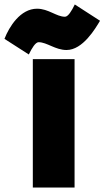

<svg xmlns="http://www.w3.org/2000/svg" viewBox="-100 -815 468 860"><path d="M234 -550V25H47V-550ZM198 -591C148 -591 110 -626 73 -626C59 -626 43 -600 29 -571L-80 -641C-59 -695 -9 -776 66 -776C117 -776 153 -740 191 -740C205 -740 221 -766 235 -795L348 -722C327 -687 271 -591 198 -591Z"/></svg>

Font: Repo Black
Style: Regular
Weight: 900
Designer: Stefan Peev
Foundry: Context Ltd
Version: Version 1.502